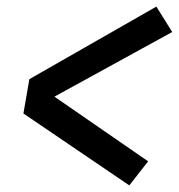

<svg xmlns="http://www.w3.org/2000/svg" viewBox="-20 -632 542 582"><path d="M372 -70 51 -288 69 -392 454 -612 502 -535 145 -339 429 -143Z"/></svg>

Font: Iosevka Curly Semibold
Style: Italic
Weight: 600
Italic angle: -9°
Monospace: yes
Designer: Belleve Invis
Foundry: Belleve Invis
Version: Version 22.1.2; ttfautohint (v1.8.4)